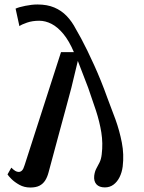

<svg xmlns="http://www.w3.org/2000/svg" viewBox="-20 -824 640 856"><path d="M90 -88.5 252 -591.5H309.5Q288 -642 262.5 -672.8Q237 -703.5 209.8 -717.5Q182.5 -731.5 155 -731.5Q124.5 -731.5 100.5 -723.2Q76.5 -715 66.5 -707.5L49.5 -785.5Q63 -792 92.8 -798Q122.5 -804 147 -804Q190.5 -804 222.2 -790.5Q254 -777 277.5 -752.5Q301 -728 318.5 -694Q328.5 -677 341.8 -652.5Q355 -628 369.5 -598.2Q384 -568.5 399.5 -534.2Q415 -500 430 -463Q445 -426 458.5 -388Q476.5 -342 494.8 -291.5Q513 -241 523.2 -188.2Q533.5 -135.5 527 -81.5Q523.5 -55 513 -34Q502.5 -13 486 -0.8Q469.5 11.5 447.5 11.5Q422.5 11.5 410 -2.2Q397.5 -16 400 -40.5Q402.5 -59.5 409.5 -72.5Q416.5 -85.5 423.8 -99.8Q431 -114 433.5 -136Q439.5 -185 431.8 -233.2Q424 -281.5 407.8 -331Q391.5 -380.5 373 -433L327 -552.5L298 -432Q285.5 -385 272.8 -338Q260 -291 247.2 -243.8Q234.5 -196.5 221.8 -149.5Q209 -102.5 196.5 -55.5Q191 -34.5 181.5 -19.5Q172 -4.5 156.2 3.8Q140.5 12 115 12Q88 12 66.5 0Q45 -12 31 -26Q17 -40 13.5 -46.5L30.5 -76.5Q40 -67 47.8 -62.2Q55.5 -57.5 63.5 -57.5Q71.5 -57.5 78 -63.8Q84.5 -70 90 -88.5Z"/></svg>

Font: Merriweather 20pt Medium
Style: Italic
Weight: 500
Italic angle: -7.8°
Version: Version 2.101